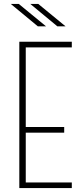

<svg xmlns="http://www.w3.org/2000/svg" viewBox="-20 -964 414 984"><path d="M79 -750H348V-721H112V-313H309V-284H112V-29H348V0H79ZM35 -944H76L216 -829H174ZM135 -944H176L316 -829H274Z"/></svg>

Font: Poiret One
Style: Regular
Weight: 400
Designer: Denis Masharov (denis.masharov@gmail.com), Cyreal (Charset Expansion)
Foundry: Denis Masharov
Version: Version 1.101